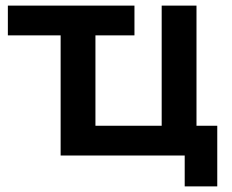

<svg xmlns="http://www.w3.org/2000/svg" viewBox="-20 -554 826 684"><path d="M754 -106V110H638V0H196V-428H8V-534H459V-428H320V-106H556V-534H680V-106Z"/></svg>

Font: Montserrat Alternates SemiBold
Style: Regular
Weight: 600
Designer: Julieta Ulanovsky
Foundry: Julieta Ulanovsky
Version: Version 7.200